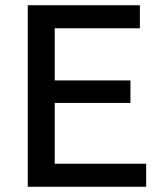

<svg xmlns="http://www.w3.org/2000/svg" viewBox="-20 -713 616 733"><path d="M86 0V-693H514V-605H189V-406H478V-320H189V-88H538V0Z"/></svg>

Font: Ubuntu Sans Medium
Style: Regular
Weight: 500
Designer: Dalton Maag Ltd
Foundry: Dalton Maag Ltd
Version: Version 1.006; ttfautohint (v1.8.4.7-5d5b)